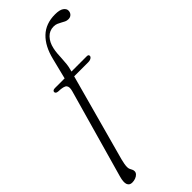

<svg xmlns="http://www.w3.org/2000/svg" viewBox="-283 -757 977 977"><g transform="rotate(-45 206.0 -268.0)"><path d="M176 -418 184.5 -445H315.5Q322 -445 325.2 -442.8Q328.5 -440.5 328.5 -435Q328.5 -430.5 324.5 -426.5Q320.5 -422.5 314 -420.2Q307.5 -418 299 -418ZM69.5 -433.5Q69.5 -438.5 73.8 -441.8Q78 -445 87 -445H156.5L184.5 -557Q202.5 -631 244 -670.5Q285.5 -710 352 -710Q385 -710 399.8 -699.5Q414.5 -689 414.5 -675.5Q414.5 -662 406 -653Q397.5 -644 383 -644Q372.5 -644 363.5 -648.2Q354.5 -652.5 345.5 -657.8Q336.5 -663 326.5 -667.2Q316.5 -671.5 303.5 -671.5Q273.5 -671.5 253 -650Q232.5 -628.5 225 -594Q221.5 -578.5 220 -560.8Q218.5 -543 217.8 -524.8Q217 -506.5 215 -488.8Q213 -471 208.5 -455.5L70 50.5Q66.5 65 64.2 76.8Q62 88.5 62 99Q62 108.5 65.2 115Q68.5 121.5 71.5 127.5Q74.5 133.5 74.5 141Q74.5 150 67.5 157.5Q60.5 165 49.2 169.2Q38 173.5 25 173.5Q6 173.5 -0.5 157.5Q-7 141.5 3 106L138 -372Q145 -397 135.8 -408.5Q126.5 -420 86 -421Q76.5 -422 73 -425.5Q69.5 -429 69.5 -433.5Z"/></g></svg>

Font: Fraunces ExtraLight
Style: Italic
Weight: 250
Italic angle: -16°
Version: Version 1.000;[b76b70a41]